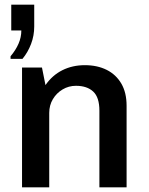

<svg xmlns="http://www.w3.org/2000/svg" viewBox="-20 -799 636 819"><path d="M74 0V-511H159L174 -436Q203 -478 246 -499.5Q289 -521 342 -521Q395 -521 435 -501Q475 -481 497.5 -442.5Q520 -404 520 -348V0H404V-327Q404 -384 377.5 -408.5Q351 -433 304 -433Q273 -433 247 -417.5Q221 -402 205.5 -376Q190 -350 190 -317V0ZM25 -548V-559Q47 -585 59 -612.5Q71 -640 71 -669H28V-779H126V-686Q126 -647 112.5 -611.5Q99 -576 76 -548Z"/></svg>

Font: Chivo Medium Medium
Style: Regular
Weight: 500
Version: Version 2.002